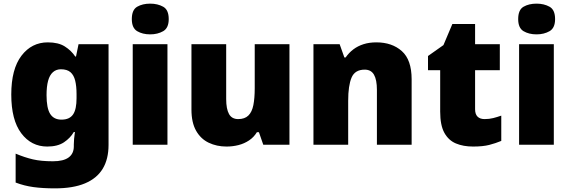

<svg xmlns="http://www.w3.org/2000/svg" viewBox="-20 -796 3133 1056"><path d="M243 -563Q301 -563 336.5 -540.5Q372 -518 394 -485H398L412 -553H577V1Q577 79 545 132Q513 185 447.5 212.5Q382 240 282 240Q215 240 164 233Q113 226 66 208V49Q116 70 161 80.5Q206 91 271 91Q329 91 357.5 70Q386 49 386 9V-1Q386 -14 387.5 -32Q389 -50 392 -70H386Q367 -37 332 -13.5Q297 10 240 10Q152 10 97 -63Q42 -136 42 -276Q42 -416 98 -489.5Q154 -563 243 -563ZM315 -415Q289 -415 271 -399Q253 -383 244.5 -351.5Q236 -320 236 -273Q236 -201 256 -169.5Q276 -138 318 -138Q341 -138 357 -145.5Q373 -153 382.5 -167.5Q392 -182 396.5 -204Q401 -226 401 -256V-279Q401 -322 393.5 -352.5Q386 -383 367.5 -399Q349 -415 315 -415Z M901 -553V0H710V-553ZM806 -776Q847 -776 877.5 -759Q908 -742 908 -691Q908 -642 877.5 -624.5Q847 -607 806 -607Q764 -607 734.5 -624.5Q705 -642 705 -691Q705 -742 734.5 -759Q764 -776 806 -776Z M1572 -553V0H1428L1404 -69H1393Q1376 -41 1349.5 -23.5Q1323 -6 1291.5 2Q1260 10 1226 10Q1172 10 1128 -11Q1084 -32 1058.5 -77Q1033 -122 1033 -193V-553H1224V-251Q1224 -197 1239.5 -169Q1255 -141 1290 -141Q1326 -141 1346 -160.5Q1366 -180 1373.5 -218Q1381 -256 1381 -311V-553Z M2050 -563Q2136 -563 2190 -515Q2244 -467 2244 -360V0H2053V-302Q2053 -357 2037 -385Q2021 -413 1986 -413Q1932 -413 1913.5 -369Q1895 -325 1895 -242V0H1704V-553H1848L1874 -480H1881Q1899 -506 1923.5 -524.5Q1948 -543 1979.5 -553Q2011 -563 2050 -563Z M2645 -141Q2671 -141 2692.5 -146.5Q2714 -152 2737 -160V-21Q2706 -8 2671 1Q2636 10 2582 10Q2528 10 2487.5 -7Q2447 -24 2424 -65.5Q2401 -107 2401 -182V-410H2334V-488L2419 -548L2468 -664H2593V-553H2729V-410H2593V-195Q2593 -168 2606.5 -154.5Q2620 -141 2645 -141Z M3026 -553V0H2835V-553ZM2931 -776Q2972 -776 3002.5 -759Q3033 -742 3033 -691Q3033 -642 3002.5 -624.5Q2972 -607 2931 -607Q2889 -607 2859.5 -624.5Q2830 -642 2830 -691Q2830 -742 2859.5 -759Q2889 -776 2931 -776Z"/></svg>

Font: Noto Sans Khmer Black
Style: Regular
Weight: 900
Version: Version 2.003